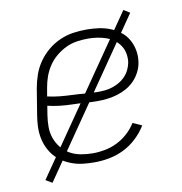

<svg xmlns="http://www.w3.org/2000/svg" viewBox="-75 -661 750 793"><g transform="rotate(-10 300.0 -265.0)"><path d="M268 8Q244 8 221 5.5Q198 3 176.5 -4.5Q155 -12 136 -24Q117 -36 103 -52.5Q89 -69 79.5 -89.5Q70 -110 66 -132.5Q62 -155 63 -178.5Q64 -202 68 -226L86 -336Q91 -364 100.5 -391Q110 -418 127 -442.5Q144 -467 167.5 -486.5Q191 -506 218.5 -518Q246 -530 274 -534Q302 -538 330 -538Q355 -538 380.5 -534.5Q406 -531 428.5 -522Q451 -513 470 -498.5Q489 -484 501 -463Q513 -442 517.5 -417.5Q522 -393 518 -367Q515 -347 505 -327.5Q495 -308 480 -292.5Q465 -277 446 -266.5Q427 -256 407 -250Q387 -244 366.5 -241.5Q346 -239 326 -239Q299 -239 272.5 -241Q246 -243 220 -243.5Q194 -244 167.5 -247Q141 -250 116 -256L110 -219Q106 -194 106 -169Q106 -144 114 -121.5Q122 -99 137 -80.5Q152 -62 172.5 -50.5Q193 -39 217.5 -34.5Q242 -30 268 -30Q293 -30 319 -35Q345 -40 369.5 -52Q394 -64 415 -83Q436 -102 450 -125L488 -108Q471 -80 446 -56.5Q421 -33 391.5 -18.5Q362 -4 330.5 2Q299 8 268 8ZM332 -276Q347 -276 362.5 -277.5Q378 -279 393 -284Q408 -289 422 -297Q436 -305 447.5 -317Q459 -329 466 -343.5Q473 -358 476 -373Q479 -392 475.5 -411Q472 -430 462 -445Q452 -460 437 -471Q422 -482 405 -488Q388 -494 368.5 -497Q349 -500 330 -500Q307 -500 283 -496.5Q259 -493 237 -482.5Q215 -472 195.5 -456Q176 -440 162 -419Q148 -398 140 -375.5Q132 -353 128 -329L122 -294Q148 -288 174 -285.5Q200 -283 226.5 -282Q253 -281 279 -278.5Q305 -276 332 -276ZM82 61 55 45 494 -591 520 -575Z"/></g></svg>

Font: Iosevka Curly XLtEx
Style: Italic
Weight: 200
Width: 7
Italic angle: -9°
Monospace: yes
Designer: Belleve Invis
Foundry: Belleve Invis
Version: Version 11.1.0; ttfautohint (v1.8.3)